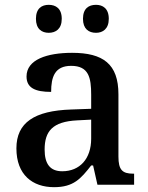

<svg xmlns="http://www.w3.org/2000/svg" viewBox="-20 -766 615 796"><path d="M378 -630C406 -630 431 -646 431 -688C431 -731 406 -746 378 -746C348 -746 324 -731 324 -688C324 -646 348 -630 378 -630ZM182 -630C211 -630 236 -646 236 -688C236 -731 211 -746 182 -746C153 -746 129 -731 129 -688C129 -646 153 -630 182 -630ZM204 10C285 10 315 -25 358 -80H366L384 0H536V-46H532C487 -46 471 -62 471 -117V-375C471 -501 407 -547 279 -547C175 -547 90 -519 90 -449C90 -402 125 -385 192 -385C192 -447 207 -493 275 -493C348 -493 358 -444 358 -373V-315L275 -312C123 -307 48 -258 48 -151C48 -41 115 10 204 10ZM238 -56C188 -56 165 -86 165 -146C165 -222 198 -262 300 -267L358 -270V-191C358 -108 311 -56 238 -56Z"/></svg>

Font: Noto Naskh Arabic UI Medium
Style: Regular
Weight: 500
Designer: Monotype Design Team, David Williams, Mohamad Dakak and Nizar Qandah
Foundry: Monotype Imaging Inc.
Version: Version 2.014